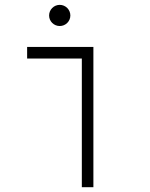

<svg xmlns="http://www.w3.org/2000/svg" viewBox="-20 -782 626 802"><path d="M321.8 0H370.1V-585.9H93.3V-537.6H321.8ZM229.5 -673.3C253.9 -673.3 273.9 -692.9 273.9 -717.3C273.9 -741.7 253.9 -761.7 229.5 -761.7C205.1 -761.7 185.1 -741.7 185.1 -717.3C185.1 -692.9 205.1 -673.3 229.5 -673.3Z"/></svg>

Font: Cascadia Code PL ExtraLight
Style: Regular
Weight: 200
Monospace: yes
Designer: Aaron Bell
Foundry: Saja Typeworks
Version: Version 2404.023